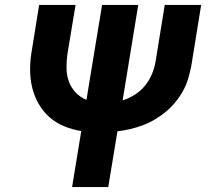

<svg xmlns="http://www.w3.org/2000/svg" viewBox="-20 -755 840 775"><path d="M271 0 308 -226Q271 -232 237.5 -246Q204 -260 178 -283.5Q152 -307 134.5 -338.5Q117 -370 109 -405.5Q101 -441 101.5 -479Q102 -517 109 -555L138 -735H285L252 -536Q248 -507 248.5 -479Q249 -451 258 -426Q267 -401 285.5 -381.5Q304 -362 329 -352L392 -735H538L475 -350Q501 -358 524.5 -373Q548 -388 565.5 -409.5Q583 -431 593.5 -456.5Q604 -482 608 -507L645 -735H792L752 -488Q747 -463 739.5 -437.5Q732 -412 719 -388.5Q706 -365 688.5 -343.5Q671 -322 650 -304.5Q629 -287 605.5 -273Q582 -259 556.5 -249.5Q531 -240 505.5 -234Q480 -228 454 -225L417 0Z"/></svg>

Font: Iosevka Aile Heavy Oblique
Style: Regular
Weight: 900
Italic angle: -9°
Designer: Belleve Invis
Foundry: Belleve Invis
Version: Version 31.1.0; ttfautohint (v1.8.4)